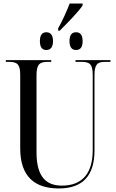

<svg xmlns="http://www.w3.org/2000/svg" viewBox="-20 -1053 656 1083"><path d="M308 -893V-880H317C360 -923 422 -986 446 -1022V-1033H373C358 -993 332 -936 308 -893ZM241 -771C262 -771 279 -783 279 -821C279 -859 262 -871 241 -871C221 -871 205 -859 205 -821C205 -783 221 -771 241 -771ZM409 -771C430 -771 446 -783 446 -821C446 -859 430 -871 409 -871C388 -871 372 -859 372 -821C372 -783 388 -771 409 -771ZM312 10C451 10 513 -67 513 -205V-629C513 -691 530 -704 573 -704H603V-714H406V-704H440C486 -704 503 -691 503 -631V-206C503 -82 450 -6 329 -6C243 -6 186 -53 186 -193V-629C186 -691 204 -704 249 -704H269V-714H13V-704H31C76 -704 94 -691 94 -632V-216C94 -53 180 10 312 10Z"/></svg>

Font: Noto Serif Display Condensed
Style: Regular
Weight: 400
Width: 3
Designer: Monotype Design Team
Foundry: Monotype Imaging Inc.
Version: Version 2.009